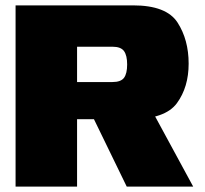

<svg xmlns="http://www.w3.org/2000/svg" viewBox="-20 -695 764 715"><path d="M38 0H267V-251H466Q595 -251 638.8 -310.8Q682.5 -370.5 682.5 -458Q682.5 -547 641.2 -611Q600 -675 475.5 -675H38ZM452 0H699.5L527 -318L301 -310.5ZM267 -389.5V-521H399Q430 -521 441.8 -504.8Q453.5 -488.5 453.5 -455Q453.5 -421 441.8 -405.2Q430 -389.5 399 -389.5Z"/></svg>

Font: Anybody UltraCondensed Thin Black
Style: Regular
Weight: 900
Version: Version 1.111